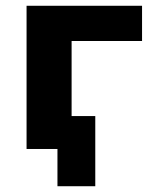

<svg xmlns="http://www.w3.org/2000/svg" viewBox="-20 -516 532 665"><path d="M179 129V0H83V-114H310V129ZM72 0V-496H472V-374H228V0Z"/></svg>

Font: Nunito Sans 10pt ExtraBold
Style: Regular
Weight: 800
Designer: Vernon Adams
Foundry: Vernon Adams
Version: Version 3.101;gftools[0.9.27]